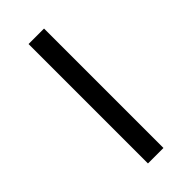

<svg xmlns="http://www.w3.org/2000/svg" viewBox="-183 -577 614 614"><g transform="rotate(-45 124.0 -270.0)"><path d="M159 -540V0H89V-540Z"/></g></svg>

Font: Pathway Extreme 28pt Light
Style: Regular
Weight: 300
Designer: Eduardo Rodriguez Tunni
Foundry: Eduardo Rodriguez Tunni
Version: Version 1.001;gftools[0.9.26]